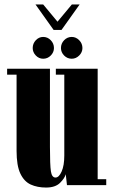

<svg xmlns="http://www.w3.org/2000/svg" viewBox="-20 -832 508 863"><path d="M187 11Q148 11 118.2 -2.5Q88.5 -16 71.5 -51.8Q54.5 -87.5 54.5 -154V-496.5H12V-523H204.5V-171.5Q204.5 -90 208.8 -62Q213 -34 229.5 -34Q245 -34 257 -61Q269 -88 269 -133V-496.5H231V-523H419V-26.5H457.5V0H281L275.5 -49Q271 -31 249.8 -10Q228.5 11 187 11ZM302.5 -568Q282.5 -568 268.2 -582.5Q254 -597 254 -616Q254 -636.5 268.2 -651.2Q282.5 -666 302.5 -666Q321.5 -666 336 -651.2Q350.5 -636.5 350.5 -616Q350.5 -597 336 -582.5Q321.5 -568 302.5 -568ZM174 -568Q155 -568 141 -582.5Q127 -597 127 -616Q127 -636.5 141 -651.2Q155 -666 174 -666Q194 -666 208.2 -651.2Q222.5 -636.5 222.5 -616Q222.5 -597 208.2 -582.5Q194 -568 174 -568ZM221 -697.5 139.5 -812H174L238.5 -734.5L303 -812H338L256.5 -697.5Z"/></svg>

Font: Imbue 50pt Black
Style: Regular
Weight: 900
Designer: Tyler Finck
Foundry: Etcetera Type Company
Version: Version 1.102; ttfautohint (v1.8.3)